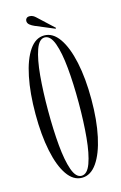

<svg xmlns="http://www.w3.org/2000/svg" viewBox="-126 -874 594 941"><g transform="rotate(-15 170.5 -404.0)"><path d="M169.5 11Q125.5 11 94 -34.8Q62.5 -80.5 45.8 -161.8Q29 -243 29 -349Q29 -455.5 45.8 -537.2Q62.5 -619 94 -665Q125.5 -711 169.5 -711Q213.5 -711 245.5 -665Q277.5 -619 295 -537.2Q312.5 -455.5 312.5 -349Q312.5 -243 295 -161.8Q277.5 -80.5 245.5 -34.8Q213.5 11 169.5 11ZM169.5 1Q198.5 1 215.8 -46Q233 -93 240.5 -172.5Q248 -252 248 -349Q248 -446.5 240.5 -526.2Q233 -606 215.8 -653.5Q198.5 -701 169.5 -701Q141 -701 124.2 -653.5Q107.5 -606 100.2 -526.2Q93 -446.5 93 -349Q93 -252 100.2 -172.5Q107.5 -93 124.2 -46Q141 1 169.5 1ZM233 -728 136.5 -768.5Q123.5 -774 113.5 -782Q103.5 -790 103.5 -802Q103.5 -809.5 108.8 -815Q114 -820.5 124.5 -820.5Q134.5 -820.5 142.2 -816.2Q150 -812 156.5 -805.5L235.5 -732Z"/></g></svg>

Font: Imbue 100pt Light
Style: Regular
Weight: 300
Designer: Tyler Finck
Foundry: Etcetera Type Company
Version: Version 1.102; ttfautohint (v1.8.3)